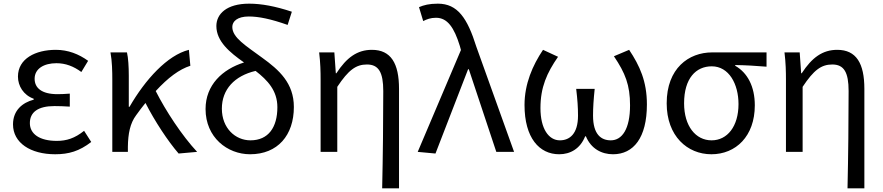

<svg xmlns="http://www.w3.org/2000/svg" viewBox="-20 -829 4822 1048"><path d="M281 13C356 13 413 -4 478 -54L439 -115C388 -74 343 -60 290 -60C197 -60 143 -97 143 -157C143 -217 188 -250 277 -250C304 -250 330 -249 361 -247V-318C335 -316 315 -315 294 -315C206 -315 169 -350 169 -399C169 -455 221 -484 288 -484C338 -484 382 -467 424 -436L461 -497C410 -534 351 -557 285 -557C174 -557 78 -509 78 -411C78 -360 108 -310 164 -290V-285C103 -269 51 -227 51 -150C51 -49 147 13 281 13Z M1056 0C973 -89 884 -225 830 -332C897 -405 959 -451 1019 -470L1011 -557C894 -528 773 -395 687 -246H683V-416C683 -464 680 -514 673 -543H583C592 -495 593 -438 593 -394V0H678V-28C679 -99 690 -156 723 -200C740 -224 757 -246 774 -267C825 -167 897 -58 955 9Z M1347 -63C1265 -63 1191 -129 1191 -236C1191 -341 1260 -415 1375 -442C1441 -391 1494 -334 1494 -244C1494 -134 1445 -63 1347 -63ZM1573 -765C1483 -795 1407 -809 1340 -809C1216 -809 1161 -752 1161 -687C1161 -603 1234 -543 1312 -488C1194 -451 1102 -365 1102 -234C1102 -79 1221 13 1345 13C1496 13 1584 -91 1584 -245C1584 -375 1504 -447 1411 -514C1323 -579 1248 -623 1248 -682C1248 -712 1275 -739 1338 -739C1391 -739 1457 -726 1550 -693Z M2066 199H2158V-344C2158 -483 2114 -557 2010 -557C1930 -557 1872 -515 1816 -429H1813L1805 -543H1722C1729 -486 1730 -438 1730 -394V0H1821V-355C1882 -447 1923 -477 1983 -477C2047 -477 2072 -434 2072 -332C2072 -175 2070 22 2066 199Z M2357 9 2535 -451H2539L2689 0H2786L2580 -574C2531 -730 2478 -809 2370 -809C2322 -809 2293 -801 2267 -790L2290 -714C2310 -724 2330 -732 2360 -732C2422 -732 2459 -679 2490 -578L2496 -556L2260 0Z M3032 13C3093 13 3147 -17 3174 -85H3178C3206 -17 3264 13 3326 13C3438 13 3511 -77 3511 -259C3511 -385 3472 -470 3414 -557L3331 -522C3393 -430 3419 -365 3419 -254C3419 -124 3375 -63 3314 -63C3262 -63 3217 -94 3217 -198C3217 -243 3220 -286 3226 -344H3125C3132 -286 3135 -243 3135 -198C3135 -97 3088 -63 3036 -63C2975 -63 2930 -126 2930 -239C2930 -353 2965 -431 3026 -519L2944 -557C2887 -472 2843 -371 2843 -256C2843 -76 2924 13 3032 13Z M3863 13C3996 13 4100 -85 4100 -254C4100 -357 4060 -432 3993 -470V-474C4053 -473 4103 -470 4164 -465V-543H3867C3739 -543 3619 -456 3619 -265C3619 -86 3732 13 3863 13ZM3864 -63C3777 -63 3714 -141 3714 -265C3714 -402 3779 -467 3865 -467C3959 -467 4011 -370 4011 -261C4011 -139 3950 -63 3864 -63Z M4606 199H4698V-344C4698 -483 4654 -557 4550 -557C4470 -557 4412 -515 4356 -429H4353L4345 -543H4262C4269 -486 4270 -438 4270 -394V0H4361V-355C4422 -447 4463 -477 4523 -477C4587 -477 4612 -434 4612 -332C4612 -175 4610 22 4606 199Z"/></svg>

Font: Source Han Sans CN Regular
Style: Regular
Weight: 400
Designer: Ryoko NISHIZUKA (kana & ideographs); Paul D. Hunt (Latin, Greek & Cyrillic); Wenlong ZHANG (bopomofo); Sandoll Communica
Foundry: Adobe Systems Incorporated
Version: Version 1.004;PS 1.004;hotconv 1.0.82;makeotf.lib2.5.63406